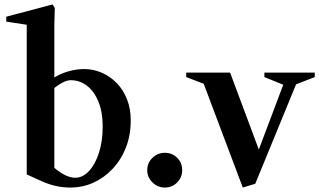

<svg xmlns="http://www.w3.org/2000/svg" viewBox="-20 -826 1433 862"><path d="M296 16Q262 16 231 9Q200 2 169 -11.5Q138 -25 100 -43V-726L112 -713L8 -729V-751L216 -806L226 -790L224 -718V-467L218 -474Q245 -493 283 -504.5Q321 -516 357 -516Q399 -516 437 -499.5Q475 -483 504.5 -452.5Q534 -422 550.5 -379.5Q567 -337 567 -286Q567 -219 545.5 -164Q524 -109 486 -68.5Q448 -28 399.5 -6Q351 16 296 16ZM318 -28Q351 -28 379 -57.5Q407 -87 424 -139Q441 -191 441 -259Q441 -323 422 -369.5Q403 -416 370.5 -441Q338 -466 297 -466Q281 -466 259.5 -454.5Q238 -443 217 -425L224 -443V-61L218 -78Q242 -56 268 -42Q294 -28 318 -28Z M720 16Q688 16 664.5 -7Q641 -30 641 -62Q641 -95 664.5 -117.5Q688 -140 720 -140Q753 -140 775.5 -117.5Q798 -95 798 -62Q798 -30 775.5 -7Q753 16 720 16Z M1070 16 890 -462 905 -446 816 -480V-500H1013L1146 -144H1138L1256 -457L1263 -441L1167 -480V-500H1393V-480L1298 -443L1314 -459L1126 -1Z"/></svg>

Font: Wittgenstein SemiBold
Style: Regular
Weight: 600
Designer: Jörg Drees
Foundry: Jörg Drees
Version: Version 1.500